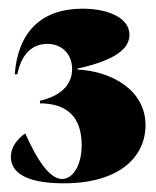

<svg xmlns="http://www.w3.org/2000/svg" viewBox="-20 -802 360 442"><path d="M127 -380C255 -380 315 -441 315 -514C315 -594 238 -638 158 -642V-644C244 -663 278 -689 278 -722C278 -761 229 -782 170 -782C74 -782 21 -727 14 -631H20C29 -678 55 -701 89 -701C121 -701 146 -679 146 -643C146 -606 119 -581 72 -570V-564C134 -564 168 -533 168 -468C168 -420 147 -390 123 -390C96 -390 68 -428 38 -495C20 -482 5 -464 5 -441C5 -407 36 -380 127 -380Z"/></svg>

Font: Nyght Serif Dark
Style: Regular
Weight: 800
Designer: Maksym Kobuzan
Version: Version 0.410;Glyphs 3.1.2 (3151)